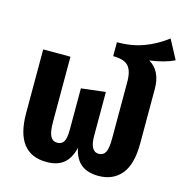

<svg xmlns="http://www.w3.org/2000/svg" viewBox="-118 -914 1004 1041"><g transform="rotate(15 384.5 -393.5)"><path d="M700 -518V-211Q700 -94 653.5 -38.5Q607 17 526 17Q465 17 429 -11.5Q393 -40 380 -101Q365 -39 329.5 -11Q294 17 235 17Q60 17 60 -211V-568H213V-203Q213 -146 225.5 -122.5Q238 -99 264 -99Q289 -99 300.5 -118Q312 -137 312 -187V-417L448 -433V-187Q448 -99 497 -99Q522 -99 534 -120.5Q546 -142 546 -200V-517Q546 -577 522 -604Q498 -631 436 -631V-709Q519 -709 586 -734Q653 -759 712 -804L769 -697Q717 -671 631 -659Q700 -619 700 -518Z"/></g></svg>

Font: FiraGOUPP
Style: Bold
Weight: 700
Designer: bBox Type
Foundry: bBox Type GmbH
Version: Version 1.001